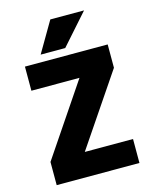

<svg xmlns="http://www.w3.org/2000/svg" viewBox="-139 -1057 917 1149"><g transform="rotate(-15 319.5 -482.0)"><path d="M286.1 -965.8H495.1L328.1 -777.3H175.8ZM66.4 -732.4H579.1V-587.9L280.3 -146.5H579.1V2H66.4V-141.6L364.3 -583H66.4Z"/></g></svg>

Font: Gen Shin Gothic Heavy
Style: Bold
Weight: 900
Designer: [Source Han Sans]
Ryoko NISHIZUKA  (kana & ideographs); Paul D. Hunt (Latin, Greek & Cyrillic); Wenlong ZHANG  (bopomofo
Version: Version 1.002.20150607